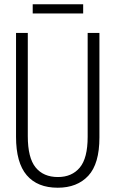

<svg xmlns="http://www.w3.org/2000/svg" viewBox="-20 -868 540 898"><path d="M250 10Q155 10 105 -48.5Q55 -107 55 -228V-714H110V-231Q110 -130 146.5 -85Q183 -40 251 -40Q316 -40 353 -84Q390 -128 390 -228V-714H445V-225Q445 -102 393 -46Q341 10 250 10ZM133 -805V-848H369V-805Z"/></svg>

Font: Noto Sans Mono ExtraCondensed Light
Style: Regular
Weight: 300
Width: 2
Designer: Monotype Design Team
Foundry: Monotype Imaging Inc.
Version: Version 2.014; ttfautohint (v1.8.4.7-5d5b)